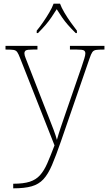

<svg xmlns="http://www.w3.org/2000/svg" viewBox="-20 -786 589 1046"><path d="M52 215Q108 215 142 204Q176 193 198 168.5Q220 144 237.5 104Q255 64 277 6L90 -468Q81 -492 74 -502Q67 -512 54 -514Q41 -516 13 -516H10V-536H184V-516H159Q128 -516 120.5 -511Q113 -506 113 -495Q113 -485 120.5 -467Q128 -449 144 -407L220 -212Q232 -181 246 -146Q260 -111 272 -79Q284 -47 290 -24Q299 -56 310.5 -90.5Q322 -125 338 -171L425 -423Q433 -447 439 -466Q445 -485 445 -495Q445 -506 437.5 -511Q430 -516 399 -516H361V-536H549V-516H545Q517 -516 503.5 -514Q490 -512 483 -502Q476 -492 468 -468L312 -16Q285 62 263.5 112.5Q242 163 216.5 190.5Q191 218 152.5 229Q114 240 53 240H52ZM180 -619Q196 -638 214 -664Q232 -690 248 -717Q264 -744 272 -766H307Q315 -744 331 -717Q347 -690 365.5 -664Q384 -638 399 -619V-606H392Q367 -631 349.5 -651Q332 -671 318 -691.5Q304 -712 289 -736Q274 -712 260 -691.5Q246 -671 229 -651Q212 -631 187 -606H180Z"/></svg>

Font: Noto Serif Armenian Thin
Style: Regular
Weight: 250
Version: Version 2.007